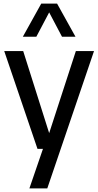

<svg xmlns="http://www.w3.org/2000/svg" viewBox="-20 -828 546 1068"><path d="M188.5 0 3.5 -544H109L253.5 -87.5L402 -544H503L243 220H143.5L219 0ZM107 -623.5 209.5 -808H297.5L400 -623.5H325L253.5 -759L182 -623.5Z"/></svg>

Font: Encode Sans SmCnd Md
Style: Regular
Weight: 500
Width: 4
Designer: Multiple Designers
Foundry: Impallari Type
Version: Version 3.002; ttfautohint (v1.8.3) -l 8 -r 50 -G 200 -x 14 